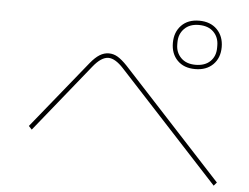

<svg xmlns="http://www.w3.org/2000/svg" viewBox="-51 -844 1102 850"><g transform="rotate(5 500.0 -419.0)"><path d="M693 -672Q693 -720 722 -750Q751 -780 801 -780Q851 -780 880.5 -750Q910 -720 910 -672Q910 -624 880.5 -594.5Q851 -565 801 -565Q751 -565 722 -594.5Q693 -624 693 -672ZM890 -667V-677Q890 -714 866.5 -737.5Q843 -761 801 -761Q760 -761 736.5 -737Q713 -713 713 -677V-667Q713 -631 736.5 -607.5Q760 -584 801 -584Q843 -584 866.5 -607Q890 -630 890 -667ZM482 -541Q445 -581 415 -581Q383 -581 347 -536L104 -235L90 -250L333 -550Q355 -577 374.5 -589Q394 -601 415 -601Q436 -601 454.5 -590Q473 -579 497 -554L941 -73L928 -58Z"/></g></svg>

Font: IBM Plex Sans JP Thin
Style: Regular
Weight: 100
Designer: Mike Abbink; Paul van der Laan; Pieter van Rosmalen; Wujin Sim; Yejin Wi; Jinhee Kim; Boomi Park; Yona Kim; Kichan Ma
Foundry: Sandoll Inc.
Version: Version 1.001